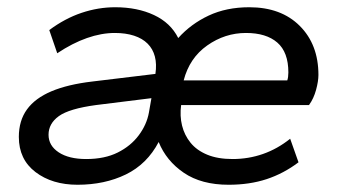

<svg xmlns="http://www.w3.org/2000/svg" viewBox="-20 -500 948 530"><path d="M194 10Q124 10 78 -25Q32 -60 32 -122Q32 -167 54.5 -198Q77 -229 122 -248Q167 -267 235 -275L409 -296Q413 -323 407.5 -344Q402 -365 387.5 -379.5Q373 -394 350 -401.5Q327 -409 297 -409Q260 -409 220 -395Q180 -381 138 -353L116 -417Q159 -449 205 -464.5Q251 -480 298 -480Q359 -480 405 -458.5Q451 -437 472 -395Q507 -434 556 -457Q605 -480 668 -480Q756 -480 807.5 -428.5Q859 -377 859 -293Q859 -276 852.5 -252Q846 -228 833 -210H480Q476 -180 482.5 -153.5Q489 -127 506 -106Q523 -85 552 -73Q581 -61 622 -61Q666 -61 706 -75Q746 -89 781 -117L804 -52Q763 -21 716 -5.5Q669 10 611 10Q536 10 487.5 -23Q439 -56 418 -108Q386 -47 327.5 -18.5Q269 10 194 10ZM218 -61Q269 -61 305 -79Q341 -97 363 -126.5Q385 -156 391 -189L398 -229L245 -210Q171 -200 142.5 -179.5Q114 -159 114 -128Q114 -98 142 -79.5Q170 -61 218 -61ZM487 -278H773Q776 -287 776 -300Q776 -356 745.5 -382.5Q715 -409 659 -409Q601 -409 552 -374.5Q503 -340 487 -278Z"/></svg>

Font: Gantari
Style: Italic
Weight: 400
Italic angle: -10°
Designer: Anugrah Pasau
Foundry: Lafontype
Version: Version 1.000; ttfautohint (v1.8.3)